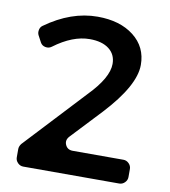

<svg xmlns="http://www.w3.org/2000/svg" viewBox="-80 -774 748 843"><g transform="rotate(10 294.0 -352.5)"><path d="M288 -705Q388 -705 449.5 -657Q511 -609 511 -529Q511 -437 383 -299L257 -165Q240 -147 249 -126.5Q258 -106 282 -106H508Q522 -106 532.5 -95.5Q543 -85 543 -71V-35Q543 -21 532.5 -10.5Q522 0 508 0H80Q66 0 55.5 -10.5Q45 -21 45 -35V-72Q45 -84 54 -96L303 -363Q388 -450 388 -512Q388 -554 357 -578Q326 -602 271 -602Q195 -602 112 -540Q100 -531 84.5 -534Q69 -537 62 -550L46 -580Q41 -590 43.5 -603Q46 -616 56 -623Q170 -705 288 -705Z"/></g></svg>

Font: Trueno
Style: Round
Weight: 400
Designer: Julieta Ulanovsky, Jasper
Foundry: Julieta Ulanovsky, Cannot Into Space Fonts
Version: Version 3.001